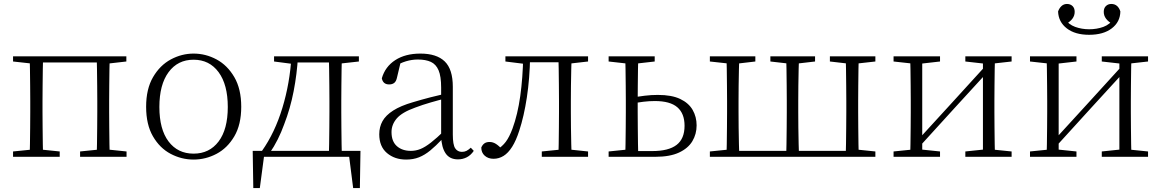

<svg xmlns="http://www.w3.org/2000/svg" viewBox="-20 -793 5873 971"><path d="M130 0Q131 -24 131.5 -64.5Q132 -105 132.5 -148.5Q133 -192 133 -226V-283Q133 -316 132.5 -359.5Q132 -403 131.5 -443.5Q131 -484 130 -508H198Q197 -484 196.5 -443.5Q196 -403 195.5 -359.5Q195 -316 195 -283V-226Q195 -192 195.5 -148.5Q196 -105 196.5 -64.5Q197 -24 198 0ZM469 0Q470 -24 470.5 -64.5Q471 -105 471.5 -148.5Q472 -192 472 -226V-283Q472 -316 471.5 -359.5Q471 -403 470.5 -443.5Q470 -484 469 -508H535Q534 -484 533.5 -443.5Q533 -403 532.5 -359.5Q532 -316 532 -283V-226Q532 -192 532.5 -148.5Q533 -105 533.5 -64.5Q534 -24 535 0ZM46 0V-27L155 -38H175L282 -27V0ZM385 0V-27L493 -38H514L620 -27V0ZM46 -482V-508H163V-470H155ZM502 -470V-508H619V-482L514 -470ZM163 -477V-508H502V-477Z M959 14Q898 14 843 -15Q788 -44 753.5 -103.5Q719 -163 719 -253Q719 -343 754 -403Q789 -463 844 -492.5Q899 -522 959 -522Q1020 -522 1075 -492.5Q1130 -463 1165 -403Q1200 -343 1200 -253Q1200 -163 1165 -103.5Q1130 -44 1075 -15Q1020 14 959 14ZM959 -16Q1039 -16 1085.5 -77.5Q1132 -139 1132 -252Q1132 -365 1085.5 -428Q1039 -491 959 -491Q879 -491 832.5 -428Q786 -365 786 -252Q786 -139 832.5 -77.5Q879 -16 959 -16Z M1770 0H1292L1318 -23L1294 158H1261L1258 -30H1803L1800 158H1766L1743 -23ZM1643 0Q1644 -24 1644.5 -64.5Q1645 -105 1645.5 -148.5Q1646 -192 1646 -226V-283Q1646 -316 1645.5 -359.5Q1645 -403 1644.5 -443.5Q1644 -484 1643 -508H1709Q1708 -484 1707.5 -443.5Q1707 -403 1706.5 -359.5Q1706 -316 1706 -283V-226Q1706 -192 1706.5 -148.5Q1707 -105 1707.5 -64.5Q1708 -24 1709 0ZM1366 -482V-508H1468V-470H1458ZM1676 -470V-508H1795V-482L1687 -470ZM1305 -30Q1370 -122 1408 -247Q1446 -372 1454 -508H1487Q1482 -419 1465 -331.5Q1448 -244 1417 -164Q1403 -125 1384.5 -88Q1366 -51 1343 -18V-6ZM1468 -477V-508H1678V-477Z M2034 14Q1976 14 1937 -19Q1898 -52 1898 -114Q1898 -151 1914.5 -180.5Q1931 -210 1968.5 -234Q2006 -258 2068 -276Q2111 -289 2155.5 -300.5Q2200 -312 2240 -321V-297Q2200 -287 2158.5 -275Q2117 -263 2080 -249Q2013 -225 1986.5 -194Q1960 -163 1960 -125Q1960 -78 1987 -54Q2014 -30 2058 -30Q2083 -30 2106.5 -39.5Q2130 -49 2159.5 -72Q2189 -95 2229 -134L2235 -89H2216Q2184 -55 2156 -32Q2128 -9 2099 2.5Q2070 14 2034 14ZM2296 13Q2254 13 2233.5 -17.5Q2213 -48 2211 -102V-106V-350Q2211 -407 2198 -437.5Q2185 -468 2159 -480Q2133 -492 2093 -492Q2063 -492 2033 -483Q2003 -474 1971 -454L2007 -482L1988 -402Q1984 -382 1974 -374Q1964 -366 1948 -366Q1917 -366 1911 -397Q1928 -456 1979 -489Q2030 -522 2106 -522Q2188 -522 2229 -482.5Q2270 -443 2270 -354V-113Q2270 -61 2282 -43Q2294 -25 2316 -25Q2329 -25 2339 -30Q2349 -35 2361 -46L2376 -30Q2361 -8 2340.5 2.5Q2320 13 2296 13Z M2476 10Q2449 10 2431.5 -5.5Q2414 -21 2414 -47Q2420 -61 2430 -68Q2440 -75 2456 -75Q2473 -75 2488.5 -65Q2504 -55 2522 -35V-26H2492V-35Q2520 -52 2538 -76Q2556 -100 2572 -143Q2598 -214 2611 -306.5Q2624 -399 2626 -508H2661Q2659 -396 2644.5 -300.5Q2630 -205 2606 -132Q2590 -82 2570 -50.5Q2550 -19 2526.5 -4.5Q2503 10 2476 10ZM2536 -482V-508H2639V-470H2632ZM2641 -478V-508H2833V-478ZM2720 0V-27L2829 -38H2849L2954 -27V0ZM2804 0Q2805 -24 2805.5 -64.5Q2806 -105 2806.5 -148.5Q2807 -192 2807 -226V-283Q2807 -316 2806.5 -359.5Q2806 -403 2805.5 -443.5Q2805 -484 2804 -508H2871Q2870 -484 2869 -443.5Q2868 -403 2867.5 -359.5Q2867 -316 2867 -283V-226Q2867 -192 2867.5 -148.5Q2868 -105 2869 -64.5Q2870 -24 2871 0ZM2837 -470V-508H2954V-482L2849 -470Z M3175 0V-29H3278Q3361 -29 3401.5 -60Q3442 -91 3442 -157Q3442 -219 3405.5 -250.5Q3369 -282 3292 -282Q3263 -282 3234.5 -278.5Q3206 -275 3176 -269V-300Q3208 -305 3241 -309Q3274 -313 3307 -313Q3377 -313 3420 -292.5Q3463 -272 3483 -237Q3503 -202 3503 -159Q3503 -115 3481.5 -79Q3460 -43 3414 -21.5Q3368 0 3294 0ZM3142 0Q3143 -24 3143.5 -64.5Q3144 -105 3144.5 -148.5Q3145 -192 3145 -226V-283Q3145 -316 3144.5 -359.5Q3144 -403 3143.5 -443.5Q3143 -484 3142 -508H3208Q3207 -484 3206.5 -443.5Q3206 -403 3205.5 -359.5Q3205 -316 3205 -282V-226Q3205 -192 3205.5 -148.5Q3206 -105 3206.5 -64.5Q3207 -24 3208 0ZM3058 -482V-508H3291V-482L3186 -470H3165ZM3058 0V-27L3165 -38H3178V0Z M3654 0Q3655 -24 3655.5 -64.5Q3656 -105 3656.5 -148.5Q3657 -192 3657 -226V-283Q3657 -316 3656.5 -359.5Q3656 -403 3655.5 -443.5Q3655 -484 3654 -508H3719Q3718 -484 3717 -443.5Q3716 -403 3715.5 -359.5Q3715 -316 3715 -283V-226Q3715 -192 3715.5 -148.5Q3716 -105 3717 -64.5Q3718 -24 3719 0ZM3956 0Q3957 -24 3957.5 -64.5Q3958 -105 3958.5 -148.5Q3959 -192 3959 -226V-283Q3959 -316 3958.5 -359.5Q3958 -403 3957.5 -443.5Q3957 -484 3956 -508H4021Q4020 -484 4019 -443.5Q4018 -403 4017.5 -359.5Q4017 -316 4017 -283V-226Q4017 -192 4017.5 -148.5Q4018 -105 4019 -64.5Q4020 -24 4021 0ZM4257 0Q4258 -24 4258.5 -64.5Q4259 -105 4259.5 -148.5Q4260 -192 4260 -226V-283Q4260 -316 4259.5 -359.5Q4259 -403 4258.5 -443.5Q4258 -484 4257 -508H4323Q4322 -484 4321.5 -443.5Q4321 -403 4320.5 -359.5Q4320 -316 4320 -283V-226Q4320 -192 4320.5 -148.5Q4321 -105 4321.5 -64.5Q4322 -24 4323 0ZM3570 -482V-508H3800V-482L3698 -470H3680ZM3876 -482V-508H4102V-482L3999 -470H3981ZM4177 -482V-508H4407V-482L4300 -470H4281ZM3570 0V-27L3678 -38H3687V0ZM4289 0V-38H4300L4407 -27V0ZM3687 0V-30H4289V0Z M4499 0V-27L4607 -38H4628L4734 -27V0ZM4862 0V-27L4967 -38H4988L5096 -27V0ZM4583 0Q4584 -24 4584.5 -64.5Q4585 -105 4585.5 -148.5Q4586 -192 4586 -226V-283Q4586 -316 4585.5 -359.5Q4585 -403 4584.5 -443.5Q4584 -484 4583 -508H4644V0ZM4624 -45 4594 -61H4600L4784 -262L4969 -465L4997 -447H4991L4807 -246ZM4951 0V-508H5012Q5011 -484 5010.5 -443.5Q5010 -403 5009.5 -359.5Q5009 -316 5009 -283V-226Q5009 -192 5009.5 -148.5Q5010 -105 5010.5 -64.5Q5011 -24 5012 0ZM4499 -482V-508H4734V-482L4629 -470H4608ZM4862 -482V-508H5096V-482L4989 -470H4968Z M5488 -617Q5417 -617 5375 -649.5Q5333 -682 5331 -735Q5337 -752 5348.5 -762.5Q5360 -773 5376 -773Q5393 -773 5404 -762.5Q5415 -752 5415 -733Q5415 -714 5403.5 -698.5Q5392 -683 5371 -672L5362 -701Q5384 -669 5417.5 -657Q5451 -645 5488 -645Q5527 -645 5560 -657Q5593 -669 5615 -701L5606 -672Q5585 -683 5573.5 -698.5Q5562 -714 5562 -733Q5562 -752 5573 -762.5Q5584 -773 5600 -773Q5618 -773 5629.5 -762.5Q5641 -752 5646 -735Q5645 -682 5602.5 -649.5Q5560 -617 5488 -617ZM5189 0V-27L5297 -38H5318L5424 -27V0ZM5552 0V-27L5657 -38H5678L5786 -27V0ZM5273 0Q5274 -24 5274.5 -64.5Q5275 -105 5275.5 -148.5Q5276 -192 5276 -226V-283Q5276 -316 5275.5 -359.5Q5275 -403 5274.5 -443.5Q5274 -484 5273 -508H5334V0ZM5314 -45 5284 -61H5290L5474 -262L5659 -465L5687 -447H5681L5497 -246ZM5641 0V-508H5702Q5701 -484 5700.5 -443.5Q5700 -403 5699.5 -359.5Q5699 -316 5699 -283V-226Q5699 -192 5699.5 -148.5Q5700 -105 5700.5 -64.5Q5701 -24 5702 0ZM5189 -482V-508H5424V-482L5319 -470H5298ZM5552 -482V-508H5786V-482L5679 -470H5658Z"/></svg>

Font: Noto Serif TC
Style: Regular
Weight: 200
Designer: Ryoko NISHIZUKA 西塚涼子 (kana & ideographs); Frank Grießhammer (Latin, Greek & Cyrillic); Wenlong ZHANG 张文龙 (bopomofo); San
Foundry: Adobe
Version: Version 2.001;hotconv 1.1.0;makeotfexe 2.6.0